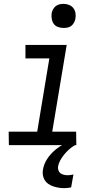

<svg xmlns="http://www.w3.org/2000/svg" viewBox="-20 -753 540 996"><path d="M376 0H26L25 -70H173L236 -450H112V-520H326L251 -70H375ZM312 223Q297 223 283 220.5Q269 218 255.5 213.5Q242 209 230.5 201Q219 193 212 181.5Q205 170 202.5 155.5Q200 141 203 126Q208 97 225 71Q242 45 266 25Q290 5 317.5 -8.5Q345 -22 374 -30L369 0Q353 9 339 21.5Q325 34 313.5 48Q302 62 293 78Q284 94 281 111Q280 121 283 130.5Q286 140 293.5 145.5Q301 151 310.5 153.5Q320 156 331 156Q338 156 345.5 155Q353 154 361 152L349 219Q340 221 330.5 222Q321 223 312 223ZM309 -608Q295 -608 281 -613Q267 -618 259 -629Q251 -640 248.5 -655Q246 -670 248 -685Q250 -695 255.5 -705Q261 -715 269.5 -721.5Q278 -728 288.5 -730.5Q299 -733 310 -733Q324 -733 338 -727.5Q352 -722 360.5 -711Q369 -700 371.5 -685Q374 -670 371 -655Q369 -645 363.5 -635Q358 -625 349.5 -618.5Q341 -612 330.5 -610Q320 -608 309 -608Z"/></svg>

Font: Iosevka Term Oblique
Style: Regular
Weight: 400
Italic angle: -9°
Monospace: yes
Designer: Belleve Invis
Foundry: Belleve Invis
Version: Version 31.4.0